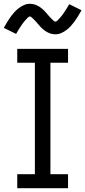

<svg xmlns="http://www.w3.org/2000/svg" viewBox="-25 -993 450 1013"><path d="M66 0V-74H159V-662H66V-735H334V-662H241V-74H334V0ZM267 -812Q261 -812 255.5 -813Q250 -814 245 -815Q240 -816 235.5 -818Q231 -820 226 -822.5Q221 -825 217 -827.5Q213 -830 208.5 -833.5Q204 -837 200 -840.5Q196 -844 192 -848Q188 -852 184.5 -856Q181 -860 178 -863.5Q175 -867 171.5 -871Q168 -875 164 -879.5Q160 -884 156 -888Q152 -892 149 -895Q146 -898 141.5 -902Q137 -906 134 -906Q128 -906 124.5 -902.5Q121 -899 115.5 -893.5Q110 -888 108 -885.5Q106 -883 103 -879.5Q100 -876 96.5 -871.5Q93 -867 90 -862.5Q87 -858 83.5 -852.5Q80 -847 76 -841Q72 -835 68 -828Q64 -821 60 -814L-5 -846Q5 -864 14.5 -879.5Q24 -895 33 -907Q42 -919 51.5 -929.5Q61 -940 74 -950Q87 -960 102 -966.5Q117 -973 133 -973Q139 -973 144.5 -972Q150 -971 155 -970Q160 -969 164.5 -967Q169 -965 174 -962.5Q179 -960 183 -957.5Q187 -955 191.5 -951.5Q196 -948 200 -944.5Q204 -941 208 -937Q212 -933 215.5 -929Q219 -925 222 -921.5Q225 -918 228.5 -914Q232 -910 236 -905.5Q240 -901 244 -897Q248 -893 251 -890Q254 -887 258.5 -883Q263 -879 266 -879Q272 -879 275.5 -882.5Q279 -886 284.5 -891.5Q290 -897 292 -899.5Q294 -902 297 -905.5Q300 -909 303.5 -913.5Q307 -918 310 -922.5Q313 -927 316.5 -932.5Q320 -938 324 -944Q328 -950 332 -957Q336 -964 340 -971L405 -939Q395 -921 385.5 -905.5Q376 -890 367 -878Q358 -866 348.5 -855.5Q339 -845 326 -835Q313 -825 298 -818.5Q283 -812 267 -812Z"/></svg>

Font: Iosevka Etoile
Style: Regular
Weight: 400
Designer: Belleve Invis
Foundry: Belleve Invis
Version: Version 33.2.4